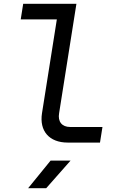

<svg xmlns="http://www.w3.org/2000/svg" viewBox="-20 -750 640 1010"><path d="M336 0H506L519 -82H349C306 -82 283 -110 291 -155L382 -730H102L89 -648H279L201 -155C186 -61 239 0 336 0ZM128 240H223L351 95H246Z"/></svg>

Font: JetBrains Mono
Style: Italic
Weight: 400
Italic angle: -9°
Monospace: yes
Designer: Philipp Nurullin, Konstantin Bulenkov
Foundry: JetBrains
Version: Version 2.305